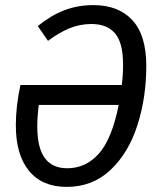

<svg xmlns="http://www.w3.org/2000/svg" viewBox="-20 -720 623 752"><path d="M553 -462Q553 -339 518.5 -230.5Q484 -122 413.5 -55Q343 12 241 12Q145 12 93.5 -51Q42 -114 42 -229Q42 -304 60 -387H457Q462 -426 462 -467Q462 -553 430.5 -589.5Q399 -626 338 -626Q292 -626 250.5 -608.5Q209 -591 168 -560L128 -618Q180 -660 232.5 -680Q285 -700 346 -700Q444 -700 498.5 -641Q553 -582 553 -462ZM445 -309H132Q126 -264 126 -225Q126 -141 155.5 -101Q185 -61 243 -61Q316 -61 367 -118Q418 -175 445 -309Z"/></svg>

Font: Fira Sans Condensed
Style: Italic
Weight: 400
Width: 3
Italic angle: -8°
Designer: bBox Type GmbH & Carrois Corporate GbR & Edenspiekermann AG
Foundry: bBox Type GmbH & Carrois Corporate GbR & Edenspiekermann AG
Version: Version 4.301